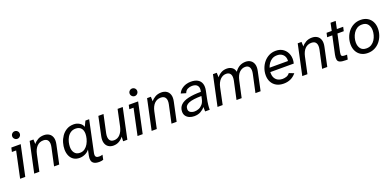

<svg xmlns="http://www.w3.org/2000/svg" viewBox="4 -1742 6012 2944"><g transform="rotate(-20 3010.0 -270.5)"><path d="M41 0 132 -429H63L78 -496H231L125 0ZM211 -590Q186 -590 167.5 -608.5Q149 -627 149 -652Q149 -678 167.5 -696Q186 -714 211 -714Q237 -714 255 -696Q273 -678 273 -652Q273 -627 255 -608.5Q237 -590 211 -590Z M271 0 377 -496H439L442 -421Q467 -455 510 -479.5Q553 -504 610 -504Q658 -504 693.5 -482Q729 -460 743.5 -416Q758 -372 744 -306L679 0H595L658 -292Q672 -357 651.5 -394.5Q631 -432 575 -432Q513 -432 471 -389.5Q429 -347 412 -267L355 0Z M1272 173Q1216 173 1186.5 154.5Q1157 136 1150 103Q1143 70 1152 29L1172 -66Q1144 -28 1099.5 -8Q1055 12 1010 12Q954 12 914.5 -13.5Q875 -39 854.5 -85Q834 -131 834 -190Q834 -241 849.5 -295.5Q865 -350 897.5 -397.5Q930 -445 979.5 -474.5Q1029 -504 1096 -504Q1148 -504 1190 -477.5Q1232 -451 1245 -409L1287 -496H1348L1240 16Q1236 36 1237.5 54Q1239 72 1252.5 83Q1266 94 1298 94Q1310 94 1325.5 92Q1341 90 1354 85L1338 162Q1325 167 1307 170Q1289 173 1272 173ZM1042 -60Q1088 -60 1121.5 -85Q1155 -110 1176.5 -148Q1198 -186 1208.5 -228.5Q1219 -271 1219 -305Q1219 -366 1188.5 -399Q1158 -432 1102 -432Q1054 -432 1020 -409Q986 -386 965 -349.5Q944 -313 934.5 -272Q925 -231 925 -196Q925 -136 954.5 -98Q984 -60 1042 -60Z M1561 12Q1517 12 1482.5 -10Q1448 -32 1433.5 -76.5Q1419 -121 1433 -189L1498 -496H1582L1519 -203Q1506 -136 1526 -99Q1546 -62 1598 -62Q1657 -62 1698 -107.5Q1739 -153 1755 -229L1812 -496H1896L1791 0H1722L1725 -75Q1700 -39 1658 -13.5Q1616 12 1561 12Z M1957 0 2048 -429H1979L1994 -496H2147L2041 0ZM2127 -590Q2102 -590 2083.5 -608.5Q2065 -627 2065 -652Q2065 -678 2083.5 -696Q2102 -714 2127 -714Q2153 -714 2171 -696Q2189 -678 2189 -652Q2189 -627 2171 -608.5Q2153 -590 2127 -590Z M2187 0 2293 -496H2355L2358 -421Q2383 -455 2426 -479.5Q2469 -504 2526 -504Q2574 -504 2609.5 -482Q2645 -460 2659.5 -416Q2674 -372 2660 -306L2595 0H2511L2574 -292Q2588 -357 2567.5 -394.5Q2547 -432 2491 -432Q2429 -432 2387 -389.5Q2345 -347 2328 -267L2271 0Z M2880 12Q2840 12 2805 -2Q2770 -16 2748 -44.5Q2726 -73 2726 -115Q2726 -182 2769 -224Q2812 -266 2896 -285.5Q2980 -305 3101 -305L3103 -314Q3116 -371 3090.5 -404Q3065 -437 3003 -437Q2964 -437 2930.5 -420Q2897 -403 2883 -362L2802 -386Q2822 -428 2854.5 -454Q2887 -480 2926.5 -492Q2966 -504 3007 -504Q3075 -504 3118 -479.5Q3161 -455 3177 -408Q3193 -361 3179 -293L3158 -192Q3144 -126 3139 -79Q3134 -32 3135 0H3060L3058 -73Q3031 -38 2986.5 -13Q2942 12 2880 12ZM2910 -55Q2945 -55 2979.5 -69Q3014 -83 3040.5 -114.5Q3067 -146 3078 -199L3087 -242Q2946 -241 2880 -214Q2814 -187 2814 -128Q2814 -90 2842.5 -72.5Q2871 -55 2910 -55Z M3262 0 3368 -496H3430L3433 -421Q3459 -457 3500.5 -480.5Q3542 -504 3594 -504Q3641 -504 3677 -480.5Q3713 -457 3724 -406Q3761 -458 3805 -481Q3849 -504 3902 -504Q3947 -504 3981 -482Q4015 -460 4029.5 -416Q4044 -372 4030 -306L3965 0H3881L3944 -292Q3958 -357 3938.5 -394.5Q3919 -432 3869 -432Q3816 -432 3774.5 -392.5Q3733 -353 3714 -267L3656 0H3572L3635 -292Q3649 -360 3628.5 -396Q3608 -432 3558 -432Q3503 -432 3461 -389.5Q3419 -347 3402 -267L3346 0Z M4341 12Q4273 12 4224 -15Q4175 -42 4148.5 -90.5Q4122 -139 4122 -202Q4122 -260 4141.5 -314Q4161 -368 4197 -411Q4233 -454 4282.5 -479Q4332 -504 4393 -504Q4468 -504 4518 -465.5Q4568 -427 4587.5 -364Q4607 -301 4588 -225H4205Q4203 -164 4223.5 -128.5Q4244 -93 4277 -77.5Q4310 -62 4345 -62Q4379 -62 4411 -72.5Q4443 -83 4466 -114L4545 -83Q4502 -32 4451.5 -10Q4401 12 4341 12ZM4218 -292H4518Q4522 -332 4507.5 -363.5Q4493 -395 4463 -413.5Q4433 -432 4389 -432Q4341 -432 4307 -411.5Q4273 -391 4251 -359Q4229 -327 4218 -292Z M4645 0 4751 -496H4813L4816 -421Q4841 -455 4884 -479.5Q4927 -504 4984 -504Q5032 -504 5067.5 -482Q5103 -460 5117.5 -416Q5132 -372 5118 -306L5053 0H4969L5032 -292Q5046 -357 5025.5 -394.5Q5005 -432 4949 -432Q4887 -432 4845 -389.5Q4803 -347 4786 -267L4729 0Z M5358 0Q5295 0 5263 -12.5Q5231 -25 5224.5 -55Q5218 -85 5228 -136L5291 -429H5207L5222 -496H5306L5332 -620H5416L5390 -496H5493L5478 -429H5375L5314 -144Q5306 -105 5315.5 -89.5Q5325 -74 5373 -74H5403L5387 0Z M5713 12Q5649 12 5602.5 -15.5Q5556 -43 5531 -92Q5506 -141 5506 -203Q5506 -260 5525 -314Q5544 -368 5579.5 -411Q5615 -454 5665.5 -479Q5716 -504 5778 -504Q5842 -504 5888.5 -476.5Q5935 -449 5960 -400.5Q5985 -352 5985 -289Q5985 -232 5966 -178Q5947 -124 5911.5 -81Q5876 -38 5825.5 -13Q5775 12 5713 12ZM5717 -62Q5765 -62 5799.5 -84Q5834 -106 5856 -141Q5878 -176 5888.5 -215.5Q5899 -255 5899 -289Q5899 -350 5868.5 -390Q5838 -430 5774 -430Q5726 -430 5691.5 -408Q5657 -386 5635 -351Q5613 -316 5602.5 -277Q5592 -238 5592 -203Q5592 -142 5622.5 -102Q5653 -62 5717 -62Z"/></g></svg>

Font: Atkinson Hyperlegible Next
Style: Italic
Weight: 400
Italic angle: -12°
Designer: Elliott Scott, Megan Eiswerth, Linus Boman, Theodore Petrosky, Letters from Sweden
Foundry: Applied Design Works, Letters from Sweden
Version: Version 2.001